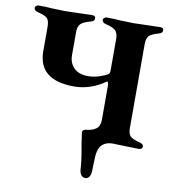

<svg xmlns="http://www.w3.org/2000/svg" viewBox="-92 -735 913 1020"><g transform="rotate(10 364.0 -225.0)"><path d="M404 160Q401 111 385 25Q377 -27 377 -32Q377 -45 393 -48Q429 -51 449.5 -66Q470 -81 470 -114V-300Q470 -310 467 -316.5Q464 -323 461 -320Q382 -264 293 -264Q100 -264 100 -421V-551Q100 -584 88 -597Q76 -610 37 -619Q15 -624 15 -640Q15 -646 21.5 -650.5Q28 -655 35 -655Q72 -655 111 -652Q159 -650 177 -650Q194 -650 246 -652Q300 -654 323 -654Q341 -654 341 -640Q341 -631 336 -626.5Q331 -622 320 -619Q280 -608 267 -594Q254 -580 254 -550V-426Q254 -384 280.5 -357.5Q307 -331 357 -331Q387 -331 417.5 -341Q448 -351 463 -361Q470 -365 470 -382V-551Q470 -582 456.5 -596Q443 -610 404 -619Q382 -624 382 -640Q382 -646 388.5 -650.5Q395 -655 402 -655Q439 -655 478 -652Q526 -650 546 -650Q564 -650 614 -652Q666 -654 690 -654Q708 -654 708 -640Q708 -631 703 -626.5Q698 -622 687 -619Q648 -608 636 -594.5Q624 -581 624 -550V-98Q624 -68 636 -55Q648 -42 687 -32Q699 -29 704 -24.5Q709 -20 709 -12Q709 -5 704 -1Q699 3 690 3Q667 3 615 1Q567 -1 550 -1Q509 -1 488.5 23Q468 47 468 102Q468 118 467 127L466 162Q466 180 458 192.5Q450 205 437 205Q423 205 414 194Q405 183 404 160Z"/></g></svg>

Font: EB Garamond
Style: Bold
Weight: 700
Designer: Georg Duffner and Octavio Pardo
Foundry: Georg Duffner
Version: Version 1.000; ttfautohint (v1.6)